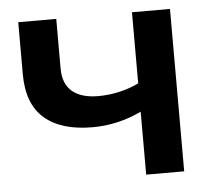

<svg xmlns="http://www.w3.org/2000/svg" viewBox="-44 -582 709 629"><g transform="rotate(-5 310.5 -267.0)"><path d="M537 -534V0H412V-207Q335 -170 251 -170Q148 -170 93 -217.5Q38 -265 38 -363V-534H163V-371Q163 -320 193 -295Q223 -270 278 -270Q348 -270 412 -300V-534Z"/></g></svg>

Font: mBank SemiBold
Style: Regular
Weight: 600
Designer: Julieta Ulanovsky
Foundry: Julieta Ulanovsky
Version: Version 7.200